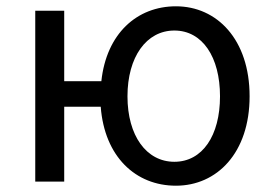

<svg xmlns="http://www.w3.org/2000/svg" viewBox="-20 -577 865 610"><path d="M534 -63C445 -63 385 -146 385 -271C385 -396 445 -480 534 -480C623 -480 679 -396 679 -271C679 -146 623 -63 534 -63ZM539 13C669 13 773 -91 773 -271C773 -452 669 -557 539 -557C415 -557 318 -470 302 -319H184V-543H92V0H184V-238H300C312 -79 411 13 539 13Z"/></svg>

Font: Noto Sans Mono CJK HK
Style: Regular
Weight: 400
Designer: Ryoko NISHIZUKA 西塚涼子 (kana, bopomofo & ideographs); Paul D. Hunt (Latin, Greek & Cyrillic); Sandoll Communications 산돌커뮤니
Foundry: Adobe
Version: Version 2.004;hotconv 1.0.118;makeotfexe 2.5.65603